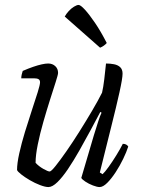

<svg xmlns="http://www.w3.org/2000/svg" viewBox="-20 -757 572 777"><path d="M176 0Q163 0 142 -8Q121 -16 100.5 -28Q80 -40 65.5 -51.5Q51 -63 49 -69Q49 -96 58 -136.5Q67 -177 81 -223Q95 -269 109 -311Q123 -353 132.5 -383.5Q142 -414 142 -424Q142 -433 136 -436.5Q130 -440 119 -440H66Q66 -447 68 -456Q70 -465 72 -470Q95 -480 114 -486.5Q133 -493 148.5 -496.5Q164 -500 175 -500Q192 -500 203.5 -489.5Q215 -479 215 -462Q215 -455 205.5 -425.5Q196 -396 182.5 -353.5Q169 -311 155.5 -264Q142 -217 133 -173Q124 -129 124 -98Q137 -84 155.5 -73.5Q174 -63 181 -63Q187 -63 205 -85.5Q223 -108 248.5 -144.5Q274 -181 301 -224Q328 -267 352.5 -308.5Q377 -350 393 -382Q398 -403 402 -436.5Q406 -470 409 -500Q426 -500 441.5 -497Q457 -494 466.5 -485Q476 -476 476 -459Q476 -440 463.5 -383.5Q451 -327 430 -243.5Q409 -160 384 -59L395 -52Q404 -60 419.5 -81.5Q435 -103 451 -129Q467 -155 477 -175Q485 -175 490.5 -172Q496 -169 499 -164Q492 -142 478.5 -114Q465 -86 448 -60Q431 -34 414 -17Q397 0 383 0Q373 0 356 -6.5Q339 -13 325.5 -22Q312 -31 309 -37L360 -210Q370 -242 377.5 -265.5Q385 -289 391 -301L386 -304Q368 -270 346 -229Q324 -188 301 -147.5Q278 -107 255.5 -73.5Q233 -40 212.5 -20Q192 0 176 0ZM385 -564 242 -690Q248 -701 258 -712Q268 -723 279.5 -730Q291 -737 298 -737Q306 -737 323.5 -718Q341 -699 364.5 -664.5Q388 -630 412 -583Q408 -578 400.5 -572.5Q393 -567 385 -564Z"/></svg>

Font: Texturina 12pt Thin
Style: Italic
Weight: 250
Italic angle: -11°
Designer: Guillermo Torres Carreño
Foundry: Omnibus-Type
Version: Version 1.002